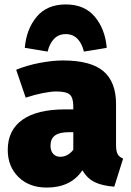

<svg xmlns="http://www.w3.org/2000/svg" viewBox="-20 -827 591 867"><path d="M536 -111 496 16Q442 12 408 -4.5Q374 -21 352 -58Q300 20 191 20Q112 20 63.5 -27.5Q15 -75 15 -150Q15 -239 81 -286Q147 -333 273 -333H311V-346Q311 -386 295 -400Q279 -414 234 -414Q210 -414 172.5 -406.5Q135 -399 96 -386L53 -512Q102 -532 159.5 -543Q217 -554 264 -554Q390 -554 447 -505.5Q504 -457 504 -357V-173Q504 -145 511 -131.5Q518 -118 536 -111ZM311 -151V-230H290Q248 -230 228 -215Q208 -200 208 -169Q208 -146 220 -132.5Q232 -119 252 -119Q270 -119 285.5 -128Q301 -137 311 -151ZM462 -611 359 -594Q350 -631 329.5 -652Q309 -673 277 -673Q245 -673 224.5 -652Q204 -631 195 -594L92 -611Q99 -695 145.5 -751Q192 -807 277 -807Q362 -807 408.5 -751Q455 -695 462 -611Z"/></svg>

Font: FiraGO Heavy
Style: Regular
Weight: 900
Designer: bBox Type
Foundry: bBox Type GmbH
Version: Version 1.001